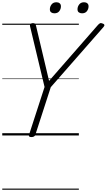

<svg xmlns="http://www.w3.org/2000/svg" viewBox="-20 -1201 945 1702"><path d="M258 14Q231 14 237 -5L375 -430L247 -965Q243 -981 250.5 -988.5Q258 -996 271 -996Q286 -996 291 -990.5Q296 -985 299 -974L415 -484L845 -976Q857 -990 866 -994.5Q875 -999 888 -993Q901 -990 904.5 -981.5Q908 -973 897 -961L430 -428L293 -5Q286 14 258 14ZM462 -1083Q445 -1083 433.5 -1091.5Q422 -1100 422 -1119Q422 -1142 437 -1161.5Q452 -1181 480 -1181Q497 -1181 508.5 -1172Q520 -1163 520 -1145Q520 -1121 505.5 -1102Q491 -1083 462 -1083ZM707 -1083Q690 -1083 678.5 -1091.5Q667 -1100 667 -1119Q667 -1142 682 -1161.5Q697 -1181 725 -1181Q742 -1181 753.5 -1172Q765 -1163 765 -1145Q765 -1121 750.5 -1102Q736 -1083 707 -1083ZM0 471H679V481H0ZM0 -20H679V0H0ZM0 -505H679V-500H0ZM0 -991H679V-981H0Z"/></svg>

Font: Playwrite IE Guides
Style: Regular
Weight: 400
Designer: Veronika Burian, José Scaglione
Foundry: TypeTogether
Version: Version 1.003